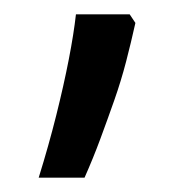

<svg xmlns="http://www.w3.org/2000/svg" viewBox="-20 -834 251 268"><path d="M161 -814 169 -802Q163 -775 156 -748Q149 -721 139.5 -694Q130 -667 120 -640Q110 -613 98 -586H34Q48 -631 58.5 -673Q69 -715 76 -751Q83 -787 86 -814Z"/></svg>

Font: Noto Sans Armenian
Style: Regular
Weight: 400
Designer: Monotype Design Team
Foundry: Monotype Imaging Inc.
Version: Version 2.007